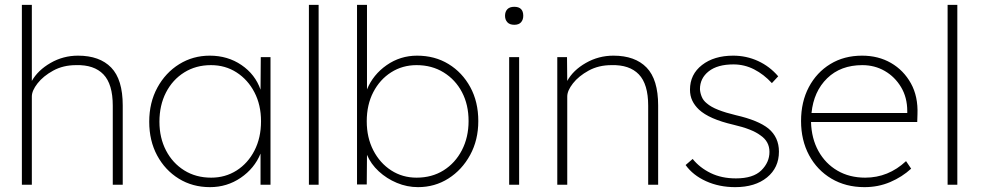

<svg xmlns="http://www.w3.org/2000/svg" viewBox="-20 -760 4047 790"><path d="M70 0V-740H111V-427Q136 -471 188 -501Q240 -531 301 -531Q390 -531 437.5 -482Q485 -433 485 -326V0H444V-325Q444 -414 405.5 -454Q367 -494 293 -492Q240 -492 199 -469.5Q158 -447 134.5 -417Q111 -387 111 -363V0Z M844 10Q772 10 715.5 -25Q659 -60 626.5 -120.5Q594 -181 594 -259Q594 -338 627.5 -399.5Q661 -461 717.5 -496Q774 -531 843 -531Q917 -531 973.5 -492.5Q1030 -454 1052 -391L1053 -525H1093V0H1052V-128Q1027 -67 970.5 -28.5Q914 10 844 10ZM849 -29Q907 -29 953.5 -58.5Q1000 -88 1027 -140.5Q1054 -193 1054 -261Q1054 -328 1027 -380Q1000 -432 953.5 -462Q907 -492 848 -492Q786 -492 738 -462Q690 -432 663 -379.5Q636 -327 636 -259Q636 -193 663 -141Q690 -89 738 -59Q786 -29 849 -29Z M1251 0V-740H1291V0Z M1700 10Q1655 10 1613 -7.5Q1571 -25 1538.5 -55Q1506 -85 1490 -123L1489 -1H1449V-740H1490V-392Q1515 -453 1571 -492Q1627 -531 1696 -531Q1769 -531 1825.5 -496.5Q1882 -462 1915 -401.5Q1948 -341 1948 -262Q1948 -184 1914.5 -122.5Q1881 -61 1825 -25.5Q1769 10 1700 10ZM1694 -29Q1757 -29 1805 -59Q1853 -89 1880.5 -142Q1908 -195 1908 -262Q1908 -329 1881 -380.5Q1854 -432 1805.5 -462Q1757 -492 1694 -492Q1636 -492 1589.5 -462.5Q1543 -433 1516 -381Q1489 -329 1489 -261Q1489 -194 1516 -141.5Q1543 -89 1589.5 -59Q1636 -29 1694 -29Z M2096 -658Q2077 -658 2067.5 -668.5Q2058 -679 2058 -695Q2058 -712 2067.5 -722Q2077 -732 2096 -732Q2133 -732 2133 -695Q2133 -679 2124 -668.5Q2115 -658 2096 -658ZM2075 0V-525H2116V0Z M2273 0V-525H2313L2314 -427Q2338 -471 2390.5 -501Q2443 -531 2504 -531Q2593 -531 2640.5 -482Q2688 -433 2688 -326V0H2647V-325Q2647 -414 2608.5 -454Q2570 -494 2496 -492Q2443 -492 2402 -469.5Q2361 -447 2337.5 -417Q2314 -387 2314 -363V0Z M3005 10Q2939 10 2885 -14.5Q2831 -39 2801 -81L2830 -106Q2859 -70 2904 -48Q2949 -26 3008 -26Q3079 -26 3112.5 -59Q3146 -92 3146 -135Q3146 -178 3109 -203Q3075 -229 2997 -247Q2898 -270 2856 -309Q2838 -326 2828.5 -346Q2819 -366 2819 -391Q2819 -454 2868.5 -492.5Q2918 -531 2997 -531Q3051 -531 3099 -509Q3147 -487 3182 -446L3156 -418Q3123 -454 3083 -474.5Q3043 -495 2998 -495Q2932 -495 2896 -466.5Q2860 -438 2860 -393Q2861 -377 2867.5 -361.5Q2874 -346 2888 -335Q2905 -320 2935.5 -308Q2966 -296 3008 -286Q3100 -265 3142 -231Q3185 -195 3185 -136Q3185 -70 3136 -30Q3087 10 3005 10Z M3537 10Q3460 10 3401 -25Q3342 -60 3309 -121.5Q3276 -183 3276 -262Q3276 -341 3308 -401.5Q3340 -462 3396.5 -496.5Q3453 -531 3527 -531Q3594 -531 3646 -501Q3698 -471 3728 -417Q3758 -363 3755 -289L3754 -258H3317Q3319 -190 3347.5 -138.5Q3376 -87 3425.5 -58Q3475 -29 3540 -29Q3635 -29 3708 -97L3729 -66Q3692 -32 3643 -11Q3594 10 3537 10ZM3528 -492Q3439 -492 3383.5 -438Q3328 -384 3319 -295H3713V-303Q3713 -359 3687.5 -401.5Q3662 -444 3620.5 -468Q3579 -492 3528 -492Z M3879 0V-740H3919V0Z"/></svg>

Font: Readex Pro Light
Style: Regular
Weight: 300
Designer: Bonnie Shaver-Troup, Thomas Jockin
Foundry: Lexend
Version: Version 1.200; ttfautohint (v1.8.3)